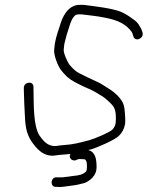

<svg xmlns="http://www.w3.org/2000/svg" viewBox="-20 -622 604 786"><path d="M290.4 34C294.9 31.9 299.9 29 306 29C310 29 316.3 29.3 324.9 30C332.5 30 334.8 42.5 335.2 46C335.6 50.7 337.8 74.1 331.5 81C318.3 92.9 302.5 96.3 281.7 98C266.3 100.3 251.2 102.4 235.1 104H213.1C188.3 100.9 182.7 140 206 143H213C226.4 144.7 245.6 142.1 258.3 140C273.9 137.4 293.7 136 306.2 132C314.4 130 314.4 130 326.7 127C349.9 117.5 375.5 95.5 375.3 64C375.5 28.2 370.5 0 340.8 -8L351 -10C378.2 -17.7 449.5 -49 465.8 -65C479.8 -78.7 488 -92.7 492.1 -115C492.8 -122.3 493 -130.3 492.6 -139C490.7 -163.5 491.2 -185.6 481.4 -204C469.3 -226.8 443.7 -248.7 420.5 -262L401.7 -274C394.9 -278.7 387.6 -282.7 380 -286C355.2 -297.8 327.3 -310.1 302.9 -323C287 -331.3 275.9 -344.2 264.4 -357C258.3 -363.8 239.4 -404.2 240.8 -418C242 -429 242 -429 243.2 -441C245.9 -454.7 250.6 -468.1 253.4 -481L259.3 -499C265.6 -518.1 276 -563 299 -563H316C352.5 -557.7 373.2 -557.5 412.5 -549C463.6 -539.2 496.1 -523.1 519.5 -491C523.1 -484.6 523.3 -479.9 525.7 -474C532.4 -449 568.4 -463.2 564 -487C560.9 -496.8 559.3 -503.6 552.8 -513C545.7 -527.4 535.4 -537.2 521.2 -546C507.3 -557 491.7 -566.1 474.2 -574C437 -588.5 369 -596.2 323.1 -602H302.1C263.8 -599.8 241.1 -564.7 229.7 -531C220.1 -499.6 210.5 -477.3 204.4 -443C203.1 -430 203.1 -430 201.8 -418C200.7 -407.3 203.8 -392 211 -372C223.6 -338.7 234 -328.5 254.3 -308C269.3 -294 290.2 -283.6 309.7 -274C331.5 -262.5 357.9 -253.9 377.3 -241C389.8 -232.5 404.1 -226.1 414.6 -216C423.5 -208.5 439.6 -193.9 445.7 -183.5C454.7 -168.3 455.8 -141.3 453.3 -117C450.3 -105.2 447.4 -99.2 439.5 -91C428.4 -79.4 362.7 -52.3 345 -48C308.4 -38.3 280 -30.2 239.9 -28C215.8 -26.8 207.2 -20.5 186.8 -27C166.1 -33.6 152.7 -51.4 141.1 -68C116.5 -108.5 118.4 -189.1 117.2 -250L117 -267C116.5 -292.4 77 -287 77.5 -262L77.8 -246C78.2 -214.7 80.3 -178.6 82.1 -144C83.9 -100.1 90.2 -72.7 107.7 -45C126.9 -16.5 158 23.5 209.5 14C224.5 11.3 252.6 10.4 268.2 8C259.8 23.6 273.4 38.7 290.4 34Z"/></svg>

Font: Just Breathe
Style: Obl2
Weight: 400
Foundry: Cannot Into Space Fonts
Version: Version 0.72